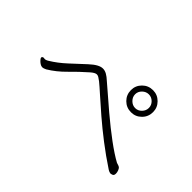

<svg xmlns="http://www.w3.org/2000/svg" viewBox="-68 -949 1136 1136"><g transform="rotate(45 500.0 -380.5)"><path d="M714 -459Q752 -459 779 -486Q806 -513 806 -552Q806 -590 779 -617Q752 -644 714 -644Q675 -644 648 -617Q621 -590 621 -552Q621 -513 648 -486Q675 -459 714 -459ZM714 -494Q691 -494 673.5 -511.5Q656 -529 656 -552Q656 -575 673.5 -592Q691 -609 714 -609Q737 -609 754 -592Q771 -575 771 -552Q771 -529 754 -511.5Q737 -494 714 -494ZM867 -189Q821 -214 758 -260.5Q695 -307 624 -367Q553 -427 481 -490Q464 -506 447.5 -515.5Q431 -525 414 -525Q398 -525 378.5 -514.5Q359 -504 334 -481Q293 -443 247 -400.5Q201 -358 153 -329Q137 -319 126 -321.5Q115 -324 110 -316Q109 -315 109 -312Q109 -308 116.5 -299Q124 -290 134.5 -283Q145 -276 155 -276Q164 -276 180 -284Q233 -316 280 -364Q327 -412 376 -455Q399 -475 413 -475Q421 -475 429.5 -470Q438 -465 451 -455Q472 -438 512 -402Q552 -366 606.5 -319Q661 -272 726 -222Q791 -172 861 -126Q875 -117 887 -117Q889 -117 898.5 -120.5Q908 -124 908 -140Q908 -151 903.5 -162Q899 -173 895 -177Q888 -183 881 -184.5Q874 -186 867 -189Z"/></g></svg>

Font: Klee One
Style: Regular
Weight: 400
Designer: Fontworks Inc.
Foundry: Fontworks Inc.
Version: Version 1.100